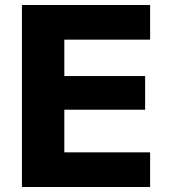

<svg xmlns="http://www.w3.org/2000/svg" viewBox="-20 -750 678 770"><path d="M68 0V-730H582V-591H238V-445H562V-310H238V-139H582V0Z"/></svg>

Font: M PLUS 2 ExtraBold
Style: Regular
Weight: 800
Version: Version 1.001